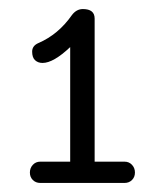

<svg xmlns="http://www.w3.org/2000/svg" viewBox="-20 -404 342 424"><path d="M163 -384Q189 -384 189 -363V-47H255Q265 -47 271.5 -40Q278 -33 278 -23Q278 -13 271.5 -6.5Q265 0 255 0H69Q59 0 52.5 -6.5Q46 -13 46 -23Q46 -33 52.5 -40Q59 -47 69 -47H135V-300Q98 -265 74 -265Q64 -265 57.5 -271Q51 -277 51 -290Q51 -303 65 -309Q109 -328 139 -371Q149 -384 163 -384Z"/></svg>

Font: Flamenco
Style: Regular
Weight: 400
Designer: Luciano Vergara
Foundry: Luciano Vergara
Version: Version 1.003